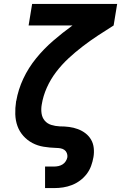

<svg xmlns="http://www.w3.org/2000/svg" viewBox="-20 -755 640 980"><path d="M210 205V95H257Q268 95 279 92.5Q290 90 299.5 84Q309 78 315.5 68Q322 58 324 47Q325 36 321 26Q317 16 308.5 10Q300 4 288.5 2Q277 0 266 0Q234 -1 203 -6Q172 -11 145.5 -25Q119 -39 99 -61.5Q79 -84 69 -112Q59 -140 58 -172Q57 -204 62 -236Q62 -237 62 -238Q62 -239 63 -240Q73 -298 99 -353.5Q125 -409 164.5 -457.5Q204 -506 251.5 -547Q299 -588 350 -625H126L144 -735H578L560 -625Q520 -600 480.5 -574Q441 -548 403 -519Q365 -490 330 -457.5Q295 -425 266.5 -387.5Q238 -350 219 -307.5Q200 -265 193 -221Q189 -199 192 -177Q195 -155 208 -139.5Q221 -124 241.5 -117.5Q262 -111 285 -110H286Q310 -110 333 -107Q356 -104 377.5 -96Q399 -88 416.5 -74.5Q434 -61 445 -42Q456 -23 458.5 0.5Q461 24 457 47Q453 70 445 92Q437 114 422.5 133Q408 152 388.5 166.5Q369 181 347 189.5Q325 198 302.5 201.5Q280 205 257 205Z"/></svg>

Font: Iosevka Curly XBdExObl
Style: Regular
Weight: 800
Width: 7
Italic angle: -9°
Monospace: yes
Designer: Belleve Invis
Foundry: Belleve Invis
Version: Version 11.1.0; ttfautohint (v1.8.3)